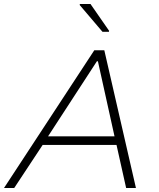

<svg xmlns="http://www.w3.org/2000/svg" viewBox="-34 -939 796 959"><path d="M-14 0 437 -688H487L645 0H596L548 -215H179L37 0ZM206 -258H538L455 -633H450ZM478 -780 364 -914 365 -919H418L511 -785L510 -780Z"/></svg>

Font: Saira SemiExpanded ExtraLight
Style: Italic
Weight: 250
Width: 6
Italic angle: -12°
Designer: Hector Gatti with collaboration of the Omnibus-Type team
Foundry: Omnibus-Type
Version: Version 1.101